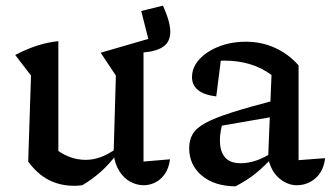

<svg xmlns="http://www.w3.org/2000/svg" viewBox="-20 -650 1180 681"><path d="M489 -77 583 -85Q579 -54 565 -33.5Q551 -13 531 -3Q511 7 490 7Q465 7 442 -5.5Q419 -18 403 -43.5Q387 -69 383 -105L391 -382L337 -463L506 -512L481 -611L558 -630Q571 -601 577.5 -578Q584 -555 584 -537Q584 -503 560.5 -485.5Q537 -468 489 -464ZM272 7Q264 8 257 8.5Q250 9 243 9Q193 9 152.5 -12Q112 -33 80 -77L168 -129Q222 -83 284 -83Q337 -83 391 -122L393 -102Q367 -67 336.5 -40Q306 -13 272 7ZM80 -77 90 -382 34 -455Q114 -497 187 -504V-91Z M1033 7Q1000 7 971 -17Q942 -41 931 -89L943 -384Q875 -435 775 -435Q758 -435 740 -433Q722 -431 706 -427L766 -457L747 -308Q704 -313 682.5 -330.5Q661 -348 661 -376Q661 -411 687 -439.5Q713 -468 756.5 -485Q800 -502 852 -502Q908 -502 956 -480Q1004 -458 1039 -418V-82L1133 -89Q1130 -59 1116 -37.5Q1102 -16 1080 -4.5Q1058 7 1033 7ZM815 11Q740 10 695.5 -27.5Q651 -65 651 -125Q651 -153 663.5 -174.5Q676 -196 709 -214Q742 -232 803.5 -251.5Q865 -271 961 -296V-238L736 -199L770 -214Q765 -199 762.5 -183Q760 -167 760 -153Q760 -113 778 -92Q796 -71 834 -71Q861 -71 890 -81Q919 -91 952 -113V-98Q923 -65 890.5 -38Q858 -11 815 11Z"/></svg>

Font: Piazzolla Thin SemiBold
Style: Regular
Weight: 600
Version: Version 2.005